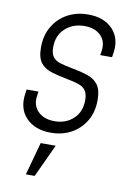

<svg xmlns="http://www.w3.org/2000/svg" viewBox="-87 -606 600 881"><g transform="rotate(10 213.0 -166.0)"><path d="M175.5 12Q102 12 60.8 -30.8Q19.5 -73.5 30 -144L33 -164H88L85 -143Q78.5 -98 106.8 -70.5Q135 -43 183.5 -43Q236.5 -43 271.2 -75.5Q306 -108 306 -162.5Q306 -193 294.2 -208.2Q282.5 -223.5 261 -230.5Q239.5 -237.5 210 -243Q165 -251.5 132.2 -261.8Q99.5 -272 81.8 -295.2Q64 -318.5 64 -365.5Q64 -422 88.8 -464Q113.5 -506 156 -529Q198.5 -552 252 -552Q326.5 -552 366.8 -509Q407 -466 396 -397L393 -378H338L341 -397Q348 -442 320.8 -469.5Q293.5 -497 244.5 -497Q191 -497 155 -464.2Q119 -431.5 119 -376.5Q119 -346 131 -331Q143 -316 165 -309.2Q187 -302.5 217 -297Q261.5 -289 294 -278.2Q326.5 -267.5 344.2 -243.8Q362 -220 362 -173Q362 -117.5 337.8 -76Q313.5 -34.5 271.5 -11.2Q229.5 12 175.5 12ZM97 220 139 67H209L138 220Z"/></g></svg>

Font: Mohave Light Light
Style: Italic
Weight: 300
Italic angle: -8°
Version: Version 2.003